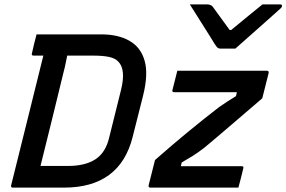

<svg xmlns="http://www.w3.org/2000/svg" viewBox="-20 -857 1308 877"><path d="M1055 -635H986Q979 -635 974 -639Q969 -643 960 -657Q955 -666 942 -686.5Q929 -707 912 -734Q895 -761 878 -788Q861 -815 847 -837H925Q943 -837 952 -826Q960 -815 979.5 -788Q999 -761 1029 -720H1036Q1084 -759 1117.5 -787Q1151 -815 1179 -837H1259Q1270 -837 1268 -828Q1267 -824 1262.5 -819.5Q1258 -815 1241 -800Q1226 -787 1200.5 -764Q1175 -741 1146.5 -716Q1118 -691 1093.5 -669Q1069 -647 1055 -635ZM442 -700Q520 -700 571.5 -670.5Q623 -641 640.5 -580Q658 -519 634 -422L586 -232Q528 0 272 0H39Q28 0 31 -11Q67 -157 105.5 -310.5Q144 -464 178 -603H134Q122 -603 126 -614Q131 -637 136 -657.5Q141 -678 147 -700ZM165 -99H291Q369 -99 416 -129.5Q463 -160 479 -230L533 -447Q556 -540 520 -576Q506 -591 478 -597Q450 -603 406 -603H287Q283 -585 279.5 -566.5Q276 -548 271 -530Q245 -422 218.5 -315Q192 -208 165 -99ZM790 -534H1199Q1209 -534 1207 -523L1178 -408Q1103 -344 1037.5 -287.5Q972 -231 913 -182Q883 -159 859 -144Q835 -129 810 -115L806 -98H1083Q1095 -98 1091 -87Q1086 -65 1080.5 -44Q1075 -23 1069 0H667Q657 0 659 -11L688 -126Q765 -194 838 -254Q911 -314 981 -368Q1001 -382 1019.5 -394Q1038 -406 1058 -418L1062 -436H776Q764 -436 768 -447Q774 -469 779 -490.5Q784 -512 790 -534Z"/></svg>

Font: Recursive Sn Lnr St Med
Style: Italic
Weight: 500
Italic angle: -15°
Version: Version 1.079;hotconv 1.0.112;makeotfexe 2.5.65598; ttfautoh